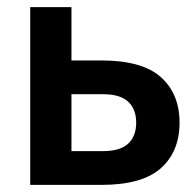

<svg xmlns="http://www.w3.org/2000/svg" viewBox="-20 -520 540 540"><path d="M65 -500H181V-350H265Q380 -350 432.5 -303Q485 -256 485 -175Q485 -94 432.5 -47Q380 0 265 0H65ZM181 -255V-95H270Q318 -95 340.5 -116Q363 -137 363 -175Q363 -213 340.5 -234Q318 -255 270 -255Z"/></svg>

Font: PT Root UI Web Bold
Style: Regular
Weight: 700
Designer: Vitaly Kuzmin
Foundry: ParaType Ltd.
Version: Version 1.000W